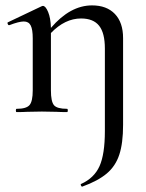

<svg xmlns="http://www.w3.org/2000/svg" viewBox="-20 -418 546 716"><path d="M282.2 -349.1Q222.2 -349.1 169.9 -294.9V-81.1Q169.9 -39.1 181.4 -25.6Q192.9 -12.2 230 -12.2Q232.9 -12.2 232.9 -6.1Q232.9 0 230 0Q206.1 0 190.9 -1L136.2 -2L81.1 -1Q65.9 0 42 0Q39.1 0 39.1 -6.1Q39.1 -12.2 42 -12.2Q78.1 -12.2 90.1 -26.1Q102.1 -40 102.1 -81.1V-274.9Q102.1 -308.1 94.5 -323Q86.9 -337.9 68.8 -337.9Q50.8 -337.9 15.1 -324.2H13.2Q10.3 -324.2 8.5 -329.1Q6.8 -334 9.8 -335L133.8 -394Q137.7 -396 140.1 -396Q149.9 -396 159.4 -373.5Q168.9 -351.1 169.9 -314Q241.7 -397.9 323.2 -397.9Q377.9 -397.9 408.4 -366Q439 -334 439 -275.9V47.9Q439 115.7 425 158.4Q411.1 201.2 378.2 229Q345.2 256.8 287.1 277.8Q284.2 278.8 282 273.9Q279.8 269 282.2 268.1Q331.1 246.1 351.1 201.7Q371.1 157.2 371.1 70.8V-236.8Q371.1 -294.9 349.6 -322Q328.1 -349.1 282.2 -349.1Z"/></svg>

Font: Cormorant-Medium
Style: Regular
Weight: 500
Designer: Christian Thalmann (Catharsis Fonts)
Version: Version 3.000